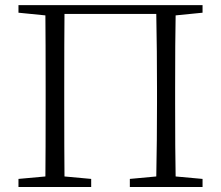

<svg xmlns="http://www.w3.org/2000/svg" viewBox="-20 -746 882 766"><path d="M788.1 -695.3 680.7 -684.6Q678.7 -588.9 678.7 -390.6V-335Q678.7 -139.6 680.7 -42L788.1 -32.2V0H498V-32.2L603.5 -42Q606.4 -185.5 606.4 -335V-390.6Q606.4 -543.9 603.5 -690.4H237.3Q236.3 -592.8 236.3 -390.6V-335Q236.3 -138.7 237.3 -42L343.8 -32.2V0H53.7V-32.2L161.1 -42Q162.1 -137.7 162.1 -335V-390.6Q162.1 -587.9 161.1 -684.6L53.7 -695.3V-725.6H788.1Z"/></svg>

Font: GenYoMin TW TTF Light
Style: Regular
Weight: 300
Version: Version 1.300